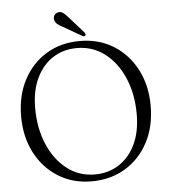

<svg xmlns="http://www.w3.org/2000/svg" viewBox="-59 -923 874 991"><g transform="rotate(-5 378.0 -427.5)"><path d="M377.5 -712.5Q476 -712.5 551.8 -665.2Q627.5 -618 670.2 -535.8Q713 -453.5 713 -348.5Q713 -240.5 670 -159Q627 -77.5 551 -31.5Q475 14.5 376 14.5Q278.5 14.5 203 -32.8Q127.5 -80 84.8 -162.5Q42 -245 42 -351Q42 -457.5 84.8 -539Q127.5 -620.5 203 -666.5Q278.5 -712.5 377.5 -712.5ZM637.5 -310Q637.5 -415.5 601.8 -498.8Q566 -582 503.2 -629.8Q440.5 -677.5 359.5 -677.5Q288 -677.5 233.8 -642Q179.5 -606.5 148.8 -541.5Q118 -476.5 118 -388Q118 -282 153.8 -198.8Q189.5 -115.5 252 -67.5Q314.5 -19.5 395.5 -19.5Q466.5 -19.5 521.2 -55Q576 -90.5 606.8 -155.8Q637.5 -221 637.5 -310ZM335 -834 406 -754Q408.5 -750.5 410 -746.2Q411.5 -742 409 -738.5Q403.5 -732.5 394 -737L298.5 -792Q281.5 -800.5 270 -809.8Q258.5 -819 255.5 -832.5Q252.5 -844 258.2 -854.8Q264 -865.5 277 -869Q292.5 -873.5 305.8 -863.2Q319 -853 335 -834Z"/></g></svg>

Font: Fraunces 72pt Soft Light
Style: Regular
Weight: 300
Version: Version 1.000;[b76b70a41]